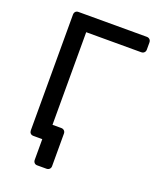

<svg xmlns="http://www.w3.org/2000/svg" viewBox="-154 -790 830 1019"><g transform="rotate(20 261.5 -280.0)"><path d="M182 140Q172 140 166 133.5Q160 127 160 117V0H120L87 -90H234Q245 -90 251.5 -83.5Q258 -77 258 -67V117Q258 127 251.5 133.5Q245 140 234 140ZM110 0Q99 0 93 -6.5Q87 -13 87 -23V-676Q87 -687 93 -693.5Q99 -700 110 -700H495Q506 -700 512.5 -693.5Q519 -687 519 -676V-636Q519 -626 512.5 -619.5Q506 -613 495 -613H185V-23Q185 -13 178.5 -6.5Q172 0 161 0Z"/></g></svg>

Font: DVN-Rubik
Style: Regular
Weight: 400
Designer: Hubert and Fischer
Foundry: Hubert & Fischer
Version: Version 2.102